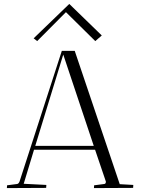

<svg xmlns="http://www.w3.org/2000/svg" viewBox="-20 -960 751 981"><path d="M80.1 -33.2 295.9 -700.2H361.8L591.8 -19L661.1 -15.1Q661.1 -14.6 660.6 -7.6Q660.2 -0.5 660.2 0L460 1Q460 -8.3 460.9 -13.2L513.2 -20Q521 -21 521 -32.2L465.8 -194.8H153.8L101.1 -21L216.8 -15.1Q216.8 -14.6 216.3 -7.6Q215.8 -0.5 215.8 0L15.1 1Q15.1 -1.5 15.6 -6.1Q16.1 -10.7 16.1 -13.2L67.9 -20Q75.2 -21 80.1 -33.2ZM303.2 -681.2 160.2 -214.8H459ZM151.9 -764.2 334 -939.9Q492.2 -785.6 500 -778.8L466.8 -750L316.9 -897.9L169.9 -750Z"/></svg>

Font: Antic Didone
Style: Regular
Weight: 400
Designer: Santiago Orozco
Foundry: Santiago Orozco
Version: Version 2.000